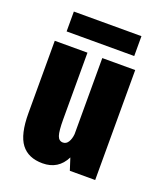

<svg xmlns="http://www.w3.org/2000/svg" viewBox="-124 -729 698 822"><g transform="rotate(20 225.0 -318.0)"><path d="M70.5 -646.5H378.5V-556H70.5ZM166 10Q101 10 68.8 -32.2Q36.5 -74.5 36.5 -171.5V-501H185.5V-198.5Q185.5 -144 192.5 -123.8Q199.5 -103.5 218 -103.5Q233 -103.5 242 -118Q251 -132.5 253 -154.5V-501H403V0H287.5L270 -54.5Q238 10 166 10Z"/></g></svg>

Font: League Mono Condensed
Style: Bold
Weight: 700
Width: 1
Designer: Tyler Finck
Foundry: The League of Moveable Type / Tyler Finck
Version: Version 2.210